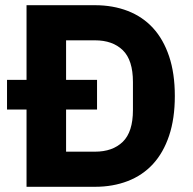

<svg xmlns="http://www.w3.org/2000/svg" viewBox="-20 -718 742 738"><path d="M82 -297H7V-411H82V-698H345Q414 -698 471 -676Q528 -654 568 -610.5Q608 -567 630 -501.5Q652 -436 652 -349Q652 -262 630 -196.5Q608 -131 568 -87.5Q528 -44 471 -22Q414 0 345 0H82ZM345 -135Q413 -135 452 -173Q491 -211 491 -295V-403Q491 -487 452 -525Q413 -563 345 -563H234V-411H353V-297H234V-135Z"/></svg>

Font: IBM Plex Sans Thai
Style: Bold
Weight: 700
Designer: Mike Abbink, Paul van der Laan, Pieter van Rosmalen, Ben Mitchell, Mark Frömberg
Foundry: Bold Monday
Version: Version 1.2